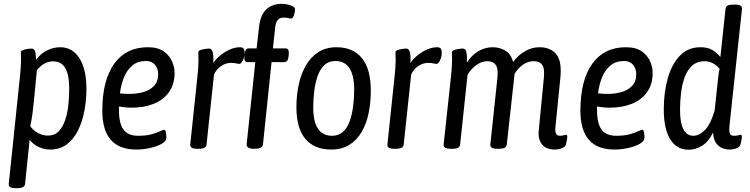

<svg xmlns="http://www.w3.org/2000/svg" viewBox="-20 -776 3922 1004"><path d="M60 208Q23 208 26 184L84 -373Q90 -427 90 -463Q90 -477 89.5 -486Q89 -495 89 -502Q89 -510 99.5 -514Q110 -518 123.5 -520Q137 -522 146 -522Q160 -522 164 -506Q168 -490 168 -470Q168 -466 168 -463Q193 -496 226.5 -512.5Q260 -529 295 -529Q359 -529 395.5 -471Q432 -413 432 -312Q432 -252 421 -195Q410 -138 387.5 -93Q365 -48 329 -21Q293 6 243 6Q211 6 182 -7.5Q153 -21 135 -45L111 186Q109 208 71 208ZM230 -67Q265 -67 286.5 -89Q308 -111 320.5 -147.5Q333 -184 337.5 -228Q342 -272 342 -315Q342 -383 322 -419Q302 -455 258 -455Q233 -455 213 -444Q193 -433 173 -410L155 -227Q151 -187 146.5 -159.5Q142 -132 138 -116Q154 -94 178.5 -80.5Q203 -67 230 -67Z M693 6Q515 6 515 -197Q515 -356 577 -442.5Q639 -529 753 -529Q807 -529 837.5 -506.5Q868 -484 880.5 -453Q893 -422 893 -396Q893 -335 863.5 -294Q834 -253 783.5 -233Q733 -213 669 -213Q648 -213 631.5 -215Q615 -217 602 -219Q602 -210 602 -200Q602 -130 626 -98Q650 -66 702 -66Q746 -66 773.5 -74Q801 -82 816.5 -89.5Q832 -97 839 -97Q846 -97 848 -81.5Q850 -66 850 -55Q850 -38 825.5 -24Q801 -10 764.5 -2Q728 6 693 6ZM660 -285Q694 -285 728 -294Q762 -303 784.5 -326Q807 -349 807 -389Q807 -417 790.5 -437Q774 -457 744 -457Q700 -457 672 -433.5Q644 -410 628.5 -372Q613 -334 607 -288Q621 -286 634 -285.5Q647 -285 660 -285Z M1009 2Q972 2 975 -22L1012 -373Q1018 -427 1018 -463Q1018 -477 1017.5 -486Q1017 -495 1017 -502Q1017 -510 1027.5 -514Q1038 -518 1051.5 -520Q1065 -522 1074 -522Q1100 -522 1095 -447Q1121 -483 1160 -506Q1199 -529 1233 -529Q1248 -529 1253.5 -522.5Q1259 -516 1259 -498Q1259 -479 1250 -460.5Q1241 -442 1232 -442Q1225 -442 1215.5 -444.5Q1206 -447 1187 -447Q1159 -447 1134.5 -429.5Q1110 -412 1099 -386L1060 -20Q1058 2 1020 2Z M1308 2Q1267 2 1270 -24L1315 -451H1274Q1255 -451 1258 -481L1259 -493Q1262 -523 1281 -523H1322L1335 -639Q1349 -756 1456 -756Q1469 -756 1484.5 -752.5Q1500 -749 1511.5 -742.5Q1523 -736 1523 -727Q1523 -716 1517.5 -697.5Q1512 -679 1502 -679Q1496 -679 1487.5 -681.5Q1479 -684 1462 -684Q1426 -684 1420 -639L1407 -523H1473Q1493 -523 1490 -493L1489 -481Q1486 -451 1466 -451H1400L1355 -20Q1352 2 1312 2Z M1711 6Q1624 6 1577 -49.5Q1530 -105 1530 -216Q1530 -277 1542 -333Q1554 -389 1579 -433Q1604 -477 1644 -503Q1684 -529 1740 -529Q1826 -529 1872.5 -472Q1919 -415 1919 -302Q1919 -242 1908 -186.5Q1897 -131 1872 -87.5Q1847 -44 1807.5 -19Q1768 6 1711 6ZM1716 -66Q1752 -66 1775 -88Q1798 -110 1810 -146Q1822 -182 1827 -224Q1832 -266 1832 -306Q1832 -383 1807 -420Q1782 -457 1734 -457Q1698 -457 1675 -434.5Q1652 -412 1640 -376Q1628 -340 1623 -297.5Q1618 -255 1618 -215Q1618 -139 1643 -102.5Q1668 -66 1716 -66Z M2040 2Q2003 2 2006 -22L2043 -373Q2049 -427 2049 -463Q2049 -477 2048.5 -486Q2048 -495 2048 -502Q2048 -510 2058.5 -514Q2069 -518 2082.5 -520Q2096 -522 2105 -522Q2131 -522 2126 -447Q2152 -483 2191 -506Q2230 -529 2264 -529Q2279 -529 2284.5 -522.5Q2290 -516 2290 -498Q2290 -479 2281 -460.5Q2272 -442 2263 -442Q2256 -442 2246.5 -444.5Q2237 -447 2218 -447Q2190 -447 2165.5 -429.5Q2141 -412 2130 -386L2091 -20Q2089 2 2051 2Z M2881 6Q2837 6 2815 -20Q2793 -46 2797 -92L2823 -359Q2824 -367 2824.5 -376.5Q2825 -386 2825 -398Q2825 -456 2771 -456Q2714 -456 2671 -391L2630 -20Q2627 2 2591 2H2580Q2542 2 2544 -20L2580 -359Q2581 -367 2581.5 -376.5Q2582 -386 2582 -398Q2582 -456 2528 -456Q2500 -456 2472.5 -437Q2445 -418 2425 -386L2386 -20Q2384 2 2346 2H2335Q2297 2 2300 -22L2338 -373Q2344 -427 2344 -463Q2344 -477 2343.5 -486Q2343 -495 2343 -502Q2343 -510 2353.5 -514Q2364 -518 2377.5 -520Q2391 -522 2400 -522Q2414 -522 2418 -506Q2422 -490 2422 -470Q2422 -460 2421 -448Q2445 -486 2480 -507.5Q2515 -529 2557 -529Q2592 -529 2622 -511.5Q2652 -494 2663 -452Q2689 -487 2725 -508Q2761 -529 2801 -529Q2852 -529 2882 -500Q2912 -471 2912 -408Q2912 -393 2911.5 -384Q2911 -375 2910 -367L2884 -108Q2880 -66 2908 -66Q2919 -66 2927 -68.5Q2935 -71 2940 -71Q2948 -71 2946 -55Q2945 -46 2942.5 -34Q2940 -22 2938 -17Q2934 -7 2916.5 -0.5Q2899 6 2881 6Z M3193 6Q3015 6 3015 -197Q3015 -356 3077 -442.5Q3139 -529 3253 -529Q3307 -529 3337.5 -506.5Q3368 -484 3380.5 -453Q3393 -422 3393 -396Q3393 -335 3363.5 -294Q3334 -253 3283.5 -233Q3233 -213 3169 -213Q3148 -213 3131.5 -215Q3115 -217 3102 -219Q3102 -210 3102 -200Q3102 -130 3126 -98Q3150 -66 3202 -66Q3246 -66 3273.5 -74Q3301 -82 3316.5 -89.5Q3332 -97 3339 -97Q3346 -97 3348 -81.5Q3350 -66 3350 -55Q3350 -38 3325.5 -24Q3301 -10 3264.5 -2Q3228 6 3193 6ZM3160 -285Q3194 -285 3228 -294Q3262 -303 3284.5 -326Q3307 -349 3307 -389Q3307 -417 3290.5 -437Q3274 -457 3244 -457Q3200 -457 3172 -433.5Q3144 -410 3128.5 -372Q3113 -334 3107 -288Q3121 -286 3134 -285.5Q3147 -285 3160 -285Z M3582 7Q3518 7 3484.5 -48Q3451 -103 3451 -203Q3451 -291 3471.5 -365Q3492 -439 3534.5 -484Q3577 -529 3643 -529Q3681 -529 3705 -514.5Q3729 -500 3747 -478L3774 -730Q3776 -752 3813 -752H3824Q3845 -752 3853 -746Q3861 -740 3860 -730L3795 -123Q3792 -95 3795.5 -80.5Q3799 -66 3819 -66Q3832 -66 3840 -68.5Q3848 -71 3853 -71Q3861 -71 3859 -55Q3858 -46 3855.5 -34Q3853 -22 3851 -17Q3847 -7 3830.5 -0.5Q3814 6 3794 6Q3777 6 3758 -1Q3739 -8 3725 -27Q3711 -46 3709 -83Q3682 -31 3648 -12Q3614 7 3582 7ZM3606 -66Q3635 -66 3665 -95Q3695 -124 3717 -198L3735 -367Q3737 -381 3738.5 -393Q3740 -405 3743 -416Q3727 -436 3706 -446Q3685 -456 3666 -456Q3627 -456 3602 -435Q3577 -414 3562.5 -377.5Q3548 -341 3542 -295.5Q3536 -250 3536 -202Q3536 -66 3606 -66Z"/></svg>

Font: Asap Condensed Condensed Regular
Style: Italic
Weight: 400
Width: 3
Italic angle: -6°
Designer: Pablo Cosgaya
Foundry: Omnibus-Type
Version: Version 3.001; ttfautohint (v1.8.4.7-5d5b)